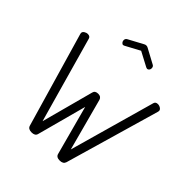

<svg xmlns="http://www.w3.org/2000/svg" viewBox="-253 -1121 1293 1293"><g transform="rotate(45 393.5 -474.5)"><path d="M393 -905 289 -849 280 -846Q272 -846 265.5 -854Q259 -862 259 -872Q259 -887 272 -894L376 -950Q384 -955 393 -955Q402 -955 410 -950L514 -894Q527 -888 527 -871Q527 -861 521 -854Q515 -847 507 -847Q506 -847 497 -850ZM764 -696 568 -18Q560 6 528 6Q495 6 489 -18L394 -371L299 -18Q293 6 260 6Q227 6 220 -18L23 -696Q22 -699 22 -704Q22 -715 34 -723Q46 -731 60 -731Q81 -731 86 -714L259 -100L359 -473Q364 -496 394 -496Q421 -496 428 -473L528 -100L701 -714Q706 -731 727 -731Q741 -731 753 -723Q765 -715 765 -704Q765 -699 764 -696Z"/></g></svg>

Font: Dosis
Style: Book
Weight: 400
Designer: EdgarTolentino, PabloImpallari, IginoMarini
Foundry: EdgarTolentino, PabloImpallari, IginoMarini
Version: Version 1.007